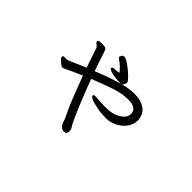

<svg xmlns="http://www.w3.org/2000/svg" viewBox="-90 -821 1180 1180"><g transform="rotate(45 500.0 -230.5)"><path d="M502 -227Q554 -223 591 -223Q628 -223 654 -230.5Q680 -238 705 -257.5Q730 -277 730 -305V-310Q725 -356 654 -356Q603 -356 540.5 -335Q478 -314 404 -284Q500 -33 528 8Q538 22 538 40Q538 64 512 64Q502 64 491.5 56Q481 48 475.5 36.5Q470 25 468.5 16.5Q467 8 444 -38Q421 -84 354 -263Q270 -226 254.5 -217.5Q239 -209 229.5 -209Q220 -209 210 -218Q180 -243 180 -253V-255Q183 -263 191 -263L207 -262Q220 -262 253.5 -277.5Q287 -293 336 -313Q318 -364 293 -439Q289 -450 277.5 -457.5Q266 -465 266 -473Q266 -485 295 -485Q324 -485 331.5 -480Q339 -475 345.5 -453Q352 -431 363 -399.5Q374 -368 386 -333Q480 -371 554 -392Q493 -392 457 -406Q444 -411 444 -418V-420Q446 -427 454.5 -428Q463 -429 475 -429.5Q487 -430 501 -434Q472 -469 451 -482.5Q430 -496 430 -504Q430 -506 435.5 -515.5Q441 -525 452 -525Q474 -525 525.5 -481.5Q577 -438 577 -423Q577 -414 571.5 -405.5Q566 -397 561 -394Q612 -408 662.5 -408Q713 -408 748 -384.5Q783 -361 787 -316Q788 -313 788 -310V-303Q788 -275 769.5 -246Q751 -217 714.5 -197Q678 -177 638 -177Q598 -177 564 -184Q483 -199 483 -219Q483 -227 496 -227Z"/></g></svg>

Font: LXGW WenKai Mono Lite
Style: Regular
Weight: 400
Monospace: yes
Designer: LXGW / Fontworks Inc.
Foundry: LXGW / Fontworks Inc.
Version: Version 1.520; June 14, 2025